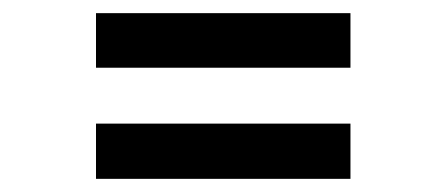

<svg xmlns="http://www.w3.org/2000/svg" viewBox="-20 -444 678 292"><path d="M126 -341V-424H513V-341ZM126 -172V-256H513V-172Z"/></svg>

Font: Maven Pro Medium
Style: Regular
Weight: 500
Designer: Joe Prince
Foundry: Joe Prince
Version: Version 2.103